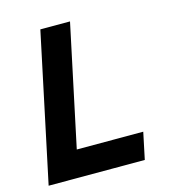

<svg xmlns="http://www.w3.org/2000/svg" viewBox="-106 -800 812 890"><g transform="rotate(-15 300.0 -355.0)"><path d="M18 0 168.4 -710H310.8L168.8 -40.6L82.6 -128.4H506.4L479.4 0Z"/></g></svg>

Font: Geist Mono
Style: Italic
Weight: 400
Italic angle: -12°
Monospace: yes
Designer: Basement.studio, Andrés Briganti, Mateo Zaragoza
Foundry: Basement.studio, Vercel, Andrés Briganti, Guido Ferreyra, Mateo Zaragoza
Version: Version 1.500